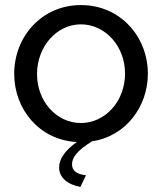

<svg xmlns="http://www.w3.org/2000/svg" viewBox="-20 -551 639 757"><path d="M319 140C282 136 264 122 264 97C264 68 287 41 343 6C475 -13 563 -130 563 -260C563 -406 455 -531 299 -531C144 -531 36 -406 36 -260C36 -120 135 1 283 9C236 42 213 76 213 109C213 146 241 175 297 186ZM126 -259C126 -367 203 -455 299 -455C395 -455 473 -369 473 -261C473 -152 395 -66 299 -66C203 -66 126 -151 126 -259Z"/></svg>

Font: Raleway Med
Style: Regular
Weight: 500
Designer: Matt McInerney, Pablo Impallari, Rodrigo Fuenzalida
Foundry: Matt McInerney, Pablo Impallari, Rodrigo Fuenzalida
Version: Version 3.00 July 28, 2015